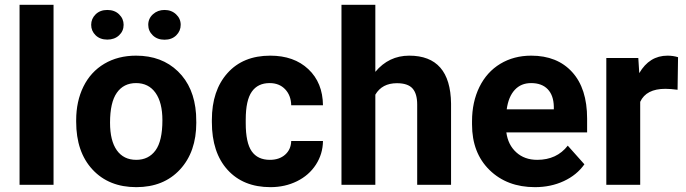

<svg xmlns="http://www.w3.org/2000/svg" viewBox="-20 -770 2857 800"><path d="M203.1 0H61.5V-750H203.1Z M297.4 -269Q297.4 -347.7 327.6 -409.2Q357.9 -470.7 414.8 -504.4Q471.7 -538.1 546.9 -538.1Q653.8 -538.1 721.4 -472.7Q789.1 -407.2 796.9 -294.9L797.9 -258.8Q797.9 -137.2 730 -63.7Q662.1 9.8 547.9 9.8Q433.6 9.8 365.5 -63.5Q297.4 -136.7 297.4 -262.7ZM438.5 -258.8Q438.5 -183.6 466.8 -143.8Q495.1 -104 547.9 -104Q599.1 -104 627.9 -143.3Q656.7 -182.6 656.7 -269Q656.7 -342.8 627.9 -383.3Q599.1 -423.8 546.9 -423.8Q495.1 -423.8 466.8 -383.5Q438.5 -343.3 438.5 -258.8ZM495.1 -666.5Q495.1 -640.6 476.1 -622.8Q457 -605 427.2 -605Q397 -605 378.4 -623Q359.9 -641.1 359.9 -666.5Q359.9 -691.9 378.4 -710.2Q397 -728.5 427.2 -728.5Q457.5 -728.5 476.3 -710.2Q495.1 -691.9 495.1 -666.5ZM597.7 -666.5Q597.7 -692.9 617.4 -710.7Q637.2 -728.5 665.5 -728.5Q694.3 -728.5 713.6 -710.4Q732.9 -692.4 732.9 -666.5Q732.9 -641.1 714.4 -622.8Q695.8 -604.5 665.5 -604.5Q635.3 -604.5 616.5 -622.8Q597.7 -641.1 597.7 -666.5Z M1104.5 -104Q1143.6 -104 1168 -125.5Q1192.4 -147 1193.4 -182.6H1325.7Q1325.2 -128.9 1296.4 -84.2Q1267.6 -39.6 1217.5 -14.9Q1167.5 9.8 1106.9 9.8Q993.7 9.8 928.2 -62.3Q862.8 -134.3 862.8 -261.2V-270.5Q862.8 -392.6 927.7 -465.3Q992.7 -538.1 1106 -538.1Q1205.1 -538.1 1264.9 -481.7Q1324.7 -425.3 1325.7 -331.5H1193.4Q1192.4 -372.6 1168 -398.2Q1143.6 -423.8 1103.5 -423.8Q1054.2 -423.8 1029.1 -387.9Q1003.9 -352.1 1003.9 -271.5V-256.8Q1003.9 -175.3 1028.8 -139.6Q1053.7 -104 1104.5 -104Z M1543.9 -470.7Q1600.1 -538.1 1685.1 -538.1Q1856.9 -538.1 1859.4 -338.4V0H1718.3V-334.5Q1718.3 -379.9 1698.7 -401.6Q1679.2 -423.3 1633.8 -423.3Q1571.8 -423.3 1543.9 -375.5V0H1402.8V-750H1543.9Z M2209 9.8Q2092.8 9.8 2019.8 -61.5Q1946.8 -132.8 1946.8 -251.5V-265.1Q1946.8 -344.7 1977.5 -407.5Q2008.3 -470.2 2064.7 -504.2Q2121.1 -538.1 2193.4 -538.1Q2301.8 -538.1 2364 -469.7Q2426.3 -401.4 2426.3 -275.9V-218.3H2089.8Q2096.7 -166.5 2131.1 -135.3Q2165.5 -104 2218.3 -104Q2299.8 -104 2345.7 -163.1L2415 -85.4Q2383.3 -40.5 2329.1 -15.4Q2274.9 9.8 2209 9.8ZM2192.9 -423.8Q2150.9 -423.8 2124.8 -395.5Q2098.6 -367.2 2091.3 -314.5H2287.6V-325.7Q2286.6 -372.6 2262.2 -398.2Q2237.8 -423.8 2192.9 -423.8Z M2803.2 -396Q2774.4 -399.9 2752.4 -399.9Q2672.4 -399.9 2647.5 -345.7V0H2506.3V-528.3H2639.6L2643.6 -465.3Q2686 -538.1 2761.2 -538.1Q2784.7 -538.1 2805.2 -531.7Z"/></svg>

Font: SteelSelectRoboto
Style: Roboto-Bold
Weight: 700
Designer: Google
Version: Version 2.137; 2017